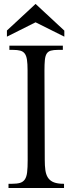

<svg xmlns="http://www.w3.org/2000/svg" viewBox="-20 -939 356 959"><path d="M301.3 -755.9 157.7 -827.6 14.6 -755.9V-786.6L157.7 -919.4L301.3 -786.1ZM26.9 -710.9H293.9V-689.9H270.5Q247.6 -689.9 233.9 -686Q220.2 -682.1 213.1 -670.9Q206.1 -659.7 204.1 -639.4Q202.1 -619.1 202.1 -586.4L203.6 -140.1Q203.6 -111.3 206.5 -89.8Q209.5 -68.4 218 -54Q226.6 -39.6 241.9 -31.5Q257.3 -23.4 282.7 -21.5L299.8 -21V0H22.5V-21H39.1Q64.9 -21 80.3 -25.6Q95.7 -30.3 104.2 -43Q112.8 -55.7 115.5 -78.6Q118.2 -101.6 118.2 -138.7L117.7 -588.4Q117.7 -620.6 114.7 -640.4Q111.8 -660.2 103.8 -671.1Q95.7 -682.1 81.3 -686Q66.9 -689.9 43.9 -689.9H26.9Z"/></svg>

Font: Varendra
Style: Regular
Weight: 400
Designer: Jacob Thomas
Foundry: Bangla Type Foundry
Version: Version 1.008